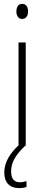

<svg xmlns="http://www.w3.org/2000/svg" viewBox="-20 -747 224 985"><path d="M94 -727Q110 -727 117 -715.5Q124 -704 124 -689Q124 -671 116 -660.5Q108 -650 93 -650Q79 -650 71.5 -661Q64 -672 64 -688Q64 -704 71 -715.5Q78 -727 94 -727ZM112 -529V0H75V-529ZM37 132Q37 188 82 188Q92 188 101.5 186Q111 184 116 182V212Q109 215 99 216.5Q89 218 78 218Q42 218 22 197.5Q2 177 2 138Q2 98 24 60.5Q46 23 85 -10L110 0Q72 36 54.5 67Q37 98 37 132Z"/></svg>

Font: Noto Sans Malayalam ExtraCondensed ExtraLight
Style: Regular
Weight: 200
Width: 2
Designer: Jelle Bosma - Monotype Design Team
Foundry: Monotype Imaging Inc.
Version: Version 2.104; ttfautohint (v1.8.4.7-5d5b)